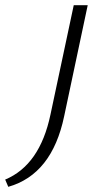

<svg xmlns="http://www.w3.org/2000/svg" viewBox="-150 -433 397 742"><path d="M45 10 135 -413H189L98 16Q51 241 -118 289L-130 261Q4 205 45 10Z"/></svg>

Font: EauTest Semilight
Style: Italic
Weight: 300
Italic angle: -12°
Designer: Christian Thalmann (Catharsis Fonts)
Version: Version 0.001;PS 000.001;hotconv 1.0.88;makeotf.lib2.5.64775